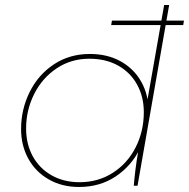

<svg xmlns="http://www.w3.org/2000/svg" viewBox="-20 -740 753 765"><path d="M531 -138 533 -149 536 -163 634 -720H654L528 0H513Q515 -25 519.5 -62.5Q524 -100 531 -138ZM572 -297Q572 -218 538 -148.5Q504 -79 441 -37Q378 5 295 5Q227 5 174.5 -25Q122 -55 93 -107.5Q64 -160 64 -226Q64 -304 98 -373Q132 -442 194.5 -483.5Q257 -525 338 -525Q408 -525 461 -495.5Q514 -466 543 -414Q572 -362 572 -297ZM84 -228Q84 -166 110.5 -117.5Q137 -69 185.5 -41.5Q234 -14 297 -14Q371 -14 429.5 -51.5Q488 -89 520.5 -153Q553 -217 553 -293Q553 -354 526.5 -402.5Q500 -451 451 -478.5Q402 -506 336 -506Q263 -506 205.5 -467.5Q148 -429 116 -365Q84 -301 84 -228ZM713 -658 710 -640H423L426 -658Z"/></svg>

Font: Fixel Italic Variable 20240409 Display Thin
Style: Italic
Weight: 100
Italic angle: -10°
Designer: AlfaBravo + MacPaw
Foundry: Kyrylo Tkachov, Marchela Mozhyna, Serhii Makarenko, Maria Weinstein, Zakhar Kryvoshyya
Version: Version 1.211;Glyphs 3.2 (3225)